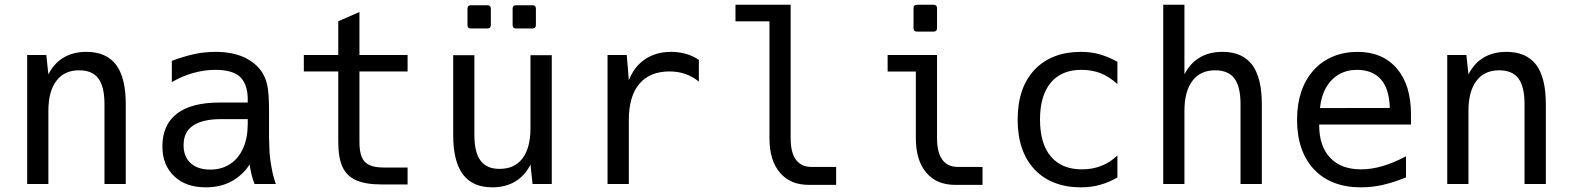

<svg xmlns="http://www.w3.org/2000/svg" viewBox="-20 -780 6663 814"><path d="M185.1 0V-309.1Q185.1 -393.1 219.2 -437.5Q252.4 -481.9 315.4 -481.9Q371.1 -481.9 397 -447.3Q422.9 -412.6 422.9 -338.9V0H513.2V-338.9Q513.2 -450.2 472.2 -505.4Q430.2 -560.1 346.7 -560.1Q234.4 -560.1 185.1 -464.8L176.3 -546.9H95.2V0Z M958 -9.3Q981.4 -21.5 1002.9 -40.8Q1024.4 -60.1 1038.1 -83Q1041 -63 1045.9 -42.5Q1052.7 -14.6 1059.1 0H1149.4L1144 -16.1Q1136.2 -40 1130.9 -71.8Q1122.6 -116.7 1122.1 -150.4L1120.6 -200.2V-312Q1120.6 -385.3 1112.8 -419.9Q1105.5 -454.1 1086.4 -480.5Q1059.1 -517.6 1009.3 -539.6Q960.4 -560.1 893.6 -560.1Q847.7 -560.1 804.2 -550.8Q759.3 -541 708.5 -522V-432.1Q752.4 -457.5 799.6 -470.7Q846.7 -483.9 893.1 -483.9Q964.8 -483.9 997.1 -454.6Q1013.2 -439.9 1021.7 -415.3Q1030.3 -390.6 1030.3 -359.4V-345.2H909.7Q791 -345.2 729.7 -297.9Q668.5 -250.5 668.5 -159.7Q668.5 -118.2 681.2 -87.4Q693.8 -56.6 718.3 -33.2Q767.1 14.2 852.5 14.2Q912.6 14.2 958 -9.3ZM788.1 -88.4Q758.3 -115.7 758.3 -164.6Q758.3 -192.4 768.1 -212.9Q777.8 -233.4 798.3 -247.6Q838.9 -274.9 916.5 -274.9H1030.3V-254.9Q1030.3 -195.8 1011 -152.1Q991.7 -108.4 955.8 -84.7Q919.9 -61 871.1 -61Q818.4 -61 788.1 -88.4Z M1708 2V-69.8H1606.9Q1568.4 -69.8 1545.9 -80.3Q1523.4 -90.8 1513.7 -114.3Q1503.9 -137.7 1503.9 -178.2V-477.1H1708V-546.9H1503.9V-729L1414.1 -689.9V-546.9H1268.1V-477.1H1414.1V-178.2Q1414.1 -111.3 1432.1 -72.3Q1450.2 -33.2 1490.2 -15.6Q1530.3 2 1598.1 2Z M2061 -673.8V-743.2Q2061 -757.8 2046.4 -757.8H1976.6Q1961.9 -757.8 1961.9 -743.2V-673.8Q1961.9 -659.2 1976.6 -659.2H2046.4Q2061 -659.2 2061 -673.8ZM2252 -673.8V-743.2Q2252 -757.8 2237.3 -757.8H2168Q2153.3 -757.8 2153.3 -743.2V-673.8Q2153.3 -659.2 2168 -659.2H2237.3Q2252 -659.2 2252 -673.8ZM2229 -82 2237.8 0H2319.3V-545.9H2229V-236.8Q2229 -153.3 2195.3 -108.6Q2161.6 -64 2098.1 -64Q2069.8 -64 2050.3 -72.8Q2030.8 -81.5 2017.6 -98.6Q1991.2 -133.3 1991.2 -207V-545.9H1901.4V-207Q1901.4 -95.7 1942.4 -40.8Q1983.4 14.2 2066.9 14.2Q2122.6 14.2 2163.6 -10Q2204.6 -34.2 2229 -82Z M2646 0V-272Q2646 -371.6 2690.4 -424.3Q2734.9 -477.1 2818.4 -477.1Q2854 -477.1 2884.8 -466.6Q2915.5 -456.1 2942.9 -434.1V-525.9Q2917.5 -543.5 2887.7 -551.8Q2857.4 -560.1 2825.2 -560.1Q2761.2 -560.1 2715.1 -529.1Q2668.9 -498 2646 -439.9L2637.2 -546.9H2555.7V0Z M3524.9 3.9V-72.3H3419.9Q3377 -72.3 3354.5 -103Q3332 -132.8 3332 -194.3V-759.8H3098.1V-689.5H3242.2V-194.3Q3242.2 -99.6 3286.6 -47.9Q3309.6 -21 3340.3 -8.5Q3371.1 3.9 3411.1 3.9Z M3952.6 -660.6V-745.1Q3952.6 -759.8 3938 -759.8H3867.7Q3853 -759.8 3853 -745.1V-660.6Q3853 -646 3867.7 -646H3938Q3952.6 -646 3952.6 -660.6ZM4145.5 -72.3H4040.5Q3997.6 -72.3 3975.1 -103Q3952.6 -132.8 3952.6 -194.3V-546.9H3743.2V-476.6H3862.8V-194.3Q3862.8 -99.6 3907.2 -47.9Q3930.2 -21 3960.9 -8.5Q3991.7 3.9 4031.7 3.9H4145.5Z M4643.1 3.9Q4685.1 -8.3 4717.3 -27.8V-121.1Q4701.2 -106 4685.3 -95.2Q4669.4 -84.5 4648.4 -76.7Q4612.3 -62 4566.4 -62Q4481 -62 4434.6 -117.2Q4389.2 -171.4 4389.2 -273.4Q4389.2 -374.5 4434.6 -429.2Q4480 -483.9 4564.9 -483.9Q4608.9 -483.9 4646 -469.7Q4680.2 -456.5 4717.3 -423.8V-518.1Q4677.2 -540 4641.6 -549.8Q4606.9 -560.1 4562.5 -560.1Q4438.5 -560.1 4366.2 -484.4Q4294.4 -408.2 4294.4 -272.9Q4294.4 -138.7 4365.7 -62Q4400.9 -24.4 4450.7 -5.1Q4500.5 14.2 4562 14.2Q4606 14.2 4643.1 3.9Z M5001.5 0V-309.1Q5001.5 -393.1 5035.6 -437.5Q5068.8 -481.9 5131.8 -481.9Q5187.5 -481.9 5213.4 -447.3Q5239.3 -412.6 5239.3 -338.9V0H5329.6V-338.9Q5329.6 -450.2 5288.6 -505.4Q5246.6 -560.1 5163.1 -560.1Q5050.8 -560.1 5001.5 -464.8V-759.8H4911.6V0Z M5842.3 3.9Q5890.6 -7.3 5940.9 -27.8V-117.2Q5887.7 -89.4 5841.1 -75.7Q5794.4 -62 5750.5 -62Q5666 -62 5619.6 -110.8Q5572.8 -160.2 5572.8 -249V-252H5961.9V-295.9Q5961.9 -419.9 5901.9 -489.7Q5841.3 -560.1 5735.4 -560.1Q5679.2 -560.1 5631.6 -540.5Q5584 -521 5548.8 -481.9Q5479 -403.3 5479 -272.5Q5479 -139.2 5550.8 -62Q5585.9 -24.4 5636 -5.1Q5686 14.2 5749 14.2Q5798.3 14.2 5842.3 3.9ZM5733.4 -483.9Q5765.6 -483.9 5791.5 -473.6Q5817.4 -463.4 5835 -442.9Q5870.1 -402.3 5872.1 -322.3L5576.2 -321.8Q5581.1 -372.1 5601.8 -408.4Q5622.6 -444.8 5656.2 -464.4Q5689.9 -483.9 5733.4 -483.9Z M6205.6 0V-309.1Q6205.6 -393.1 6239.7 -437.5Q6272.9 -481.9 6335.9 -481.9Q6391.6 -481.9 6417.5 -447.3Q6443.4 -412.6 6443.4 -338.9V0H6533.7V-338.9Q6533.7 -450.2 6492.7 -505.4Q6450.7 -560.1 6367.2 -560.1Q6254.9 -560.1 6205.6 -464.8L6196.8 -546.9H6115.7V0Z"/></svg>

Font: Hack Dev
Style: Regular
Weight: 400
Designer: Christopher Simpkins
Foundry: Christopher Simpkins
Version: Version 2.0315